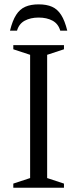

<svg xmlns="http://www.w3.org/2000/svg" viewBox="-20 -882 363 902"><path d="M280.5 -19.5V0H42.5V-19.5L121.5 -45.5V-624.5L42.5 -650.5V-670H280.5V-650.5L201.5 -624.5V-45.5ZM161.5 -799.5Q123.5 -799.5 96.2 -784.8Q69 -770 60 -738H27Q38.5 -785 55.8 -812Q73 -839 98.8 -850.2Q124.5 -861.5 161.5 -861.5Q199 -861.5 224.5 -850.2Q250 -839 267.2 -812Q284.5 -785 296 -738H263Q254 -770 227 -784.8Q200 -799.5 161.5 -799.5Z"/></svg>

Font: Newsreader Text
Style: Regular
Weight: 400
Designer: Hugues Gentile
Foundry: Production Type
Version: Version 1.001